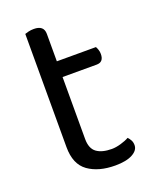

<svg xmlns="http://www.w3.org/2000/svg" viewBox="-120 -674 612 757"><g transform="rotate(-20 186.0 -295.0)"><path d="M76 -121V-596Q81 -598 91.5 -600.5Q102 -603 114 -603Q156 -603 156 -567V-452H320Q323 -447 326 -438.5Q329 -430 329 -420Q329 -386 299 -386H156V-126Q156 -86 178.5 -69.5Q201 -53 242 -53Q259 -53 280 -59Q301 -65 315 -73Q321 -67 326 -58Q331 -49 331 -37Q331 -15 305 -1Q279 13 233 13Q163 13 119.5 -18Q76 -49 76 -121Z"/></g></svg>

Font: Baloo 2 Latin
Style: Regular
Weight: 400
Designer: Sarang Kulkarni and Ek Type
Foundry: Ek Type
Version: Version 1.001